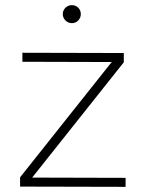

<svg xmlns="http://www.w3.org/2000/svg" viewBox="-20 -725 556 746"><path d="M67 -520 461 -519V-483L105 -35L468 -34V1L58 0V-36L414 -484L67 -485ZM259 -705Q274 -705 284 -695Q294 -685 294 -670Q294 -656 284 -645.5Q274 -635 259 -635Q245 -635 234.5 -645.5Q224 -656 224 -670Q224 -685 234.5 -695Q245 -705 259 -705Z"/></svg>

Font: Alexandria ExtraLight
Style: Regular
Weight: 250
Designer: Mohamed Gaber
Foundry: Kief Type Foundry
Version: Version 5.100